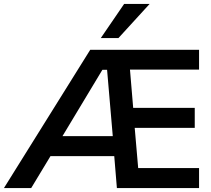

<svg xmlns="http://www.w3.org/2000/svg" viewBox="-40 -959 1077 979"><path d="M-20 0 420 -705H975V-604H598L621 -625L642 -374L624 -409H953V-307H627L646 -317L667 -74L651 -102H975V0H556L540 -194L568 -163H199L238 -197L119 0ZM482 -603 260 -234 250 -265H548L538 -230L506 -603ZM474 -765 593 -939H723L564 -765Z"/></svg>

Font: Mulish ExtraLight
Style: Regular
Weight: 200
Designer: Vernon Adams
Foundry: Vernon Adams
Version: Version 3.603